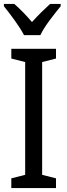

<svg xmlns="http://www.w3.org/2000/svg" viewBox="-23 -964 343 984"><path d="M234 -944Q210 -922 188 -900.5Q166 -879 141 -851Q119 -877 95 -901.5Q71 -926 50 -944H-3V-932Q23 -900 53 -858.5Q83 -817 100 -784H184Q200 -818 231.5 -860Q263 -902 288 -932V-944ZM264 -50 193 -68V-646L264 -664V-714H35V-664L106 -646V-68L35 -50V0H264Z"/></svg>

Font: Noto Sans Display SemiCondensed
Style: Regular
Weight: 400
Width: 4
Designer: Monotype Design team
Foundry: Monotype Imaging Inc.
Version: 1.000